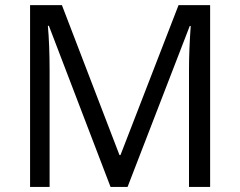

<svg xmlns="http://www.w3.org/2000/svg" viewBox="-20 -734 943 754"><path d="M414.1 0 171.9 -632.8H168Q174.8 -557.6 174.8 -454.1V0H98.1V-713.9H223.1L449.2 -125H453.1L681.2 -713.9H805.2V0H722.2V-460Q722.2 -539.1 729 -631.8H725.1L481 0Z"/></svg>

Font: f3_53748 
Style: Regular
Weight: 400
Foundry: Ascender Corporation
Version: Version 1.10